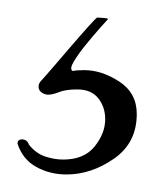

<svg xmlns="http://www.w3.org/2000/svg" viewBox="-20 -22 176 219"><path d="M56 177Q37 177 21.5 168.5Q6 160 0 142Q0 137 5 137Q11 137 13 143Q21 153 31.5 156.5Q42 160 52 160Q76 160 88 145Q100 130 100 114Q100 100 92 90Q84 80 68 80Q55 80 47.5 83Q40 86 35 86Q31 86 27.5 83.5Q24 81 24 77Q24 73 27 70Q29 68 38.5 57Q48 46 60 32Q72 18 81 8Q90 -2 91 -2Q93 -2 98.5 -1.5Q104 -1 103 0Q102 1 94 10Q86 19 77.5 29.5Q69 40 64 48.5Q59 57 63 59Q67 58 76 58Q96 58 116 71Q136 84 136 108Q136 141 110 159Q84 177 56 177Z"/></svg>

Font: Luxurious Script
Style: Regular
Weight: 400
Designer: Robert E. Leuschke
Foundry: Robert E. Leuschke
Version: Version 1.010; ttfautohint (v1.8.3)